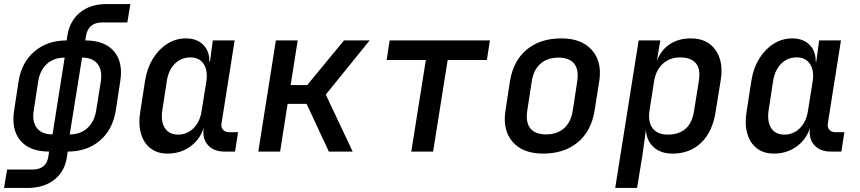

<svg xmlns="http://www.w3.org/2000/svg" viewBox="-33 -750 4253 950"><path d="M207 20 210 0Q114 0 68 -54.5Q22 -109 37 -204L59 -348Q74 -442 138 -496Q202 -550 297 -550L300 -572Q311 -645 362 -687.5Q413 -730 496 -730H612L597 -639H473Q403 -639 392 -570L389 -550Q485 -550 531 -496Q577 -442 562 -348L540 -204Q525 -109 461.5 -54.5Q398 0 302 0L299 21Q290 95 238 137.5Q186 180 103 180H-13L2 89H126Q199 89 207 20ZM227 -85 287 -465Q234 -465 199.5 -434Q165 -403 156 -348L134 -204Q125 -148 149.5 -116.5Q174 -85 227 -85ZM312 -85Q365 -85 399.5 -116.5Q434 -148 443 -204L466 -348Q474 -403 449.5 -434Q425 -465 373 -465Z M796 10Q746 10 712 -16Q678 -42 664.5 -89Q651 -136 661 -197L685 -352Q695 -414 724 -460.5Q753 -507 795 -533.5Q837 -560 887 -560Q941 -560 972.5 -528.5Q1004 -497 1003 -445H1006L1020 -550H1128L1063 -139Q1060 -120 1070.5 -108Q1081 -96 1100 -96H1145L1130 0H1078Q1024 0 995.5 -32.5Q967 -65 975 -117V-118Q957 -60 908.5 -25Q860 10 796 10ZM848 -84Q893 -84 925 -116Q957 -148 965 -203L988 -347Q996 -402 974.5 -434Q953 -466 909 -466Q863 -466 831.5 -434Q800 -402 792 -347L770 -203Q762 -148 783 -116Q804 -84 848 -84Z M1245 0 1332 -550H1440L1405 -329H1487L1669 -550H1796L1579 -282L1712 0H1594L1484 -236H1390L1353 0Z M2002 0 2074 -453H1880L1895 -550H2391L2376 -453H2182L2110 0Z M2654 10Q2554 10 2503.5 -48Q2453 -106 2468 -203L2490 -347Q2506 -448 2572.5 -504Q2639 -560 2745 -560Q2845 -560 2896 -502Q2947 -444 2932 -348L2909 -203Q2893 -102 2826 -46Q2759 10 2654 10ZM2669 -85Q2723 -85 2757.5 -115Q2792 -145 2801 -203L2823 -347Q2832 -405 2808 -435Q2784 -465 2730 -465Q2676 -465 2641.5 -435Q2607 -405 2598 -347L2576 -203Q2567 -145 2591 -115Q2615 -85 2669 -85Z M3011 180 3127 -550H3234L3217 -448Q3237 -502 3280.5 -531Q3324 -560 3386 -560Q3466 -560 3507 -503Q3548 -446 3533 -353L3508 -198Q3493 -99 3437 -44.5Q3381 10 3295 10Q3236 10 3201 -22Q3166 -54 3163 -108L3145 23L3119 180ZM3272 -84Q3324 -84 3357.5 -111.5Q3391 -139 3401 -200L3425 -351Q3434 -411 3409 -438.5Q3384 -466 3332 -466Q3281 -466 3246.5 -434.5Q3212 -403 3203 -346L3181 -205Q3172 -147 3196 -115.5Q3220 -84 3272 -84Z M3796 10Q3746 10 3712 -16Q3678 -42 3664.5 -89Q3651 -136 3661 -197L3685 -352Q3695 -414 3724 -460.5Q3753 -507 3795 -533.5Q3837 -560 3887 -560Q3941 -560 3972.5 -528.5Q4004 -497 4003 -445H4006L4020 -550H4128L4063 -139Q4060 -120 4070.5 -108Q4081 -96 4100 -96H4145L4130 0H4078Q4024 0 3995.5 -32.5Q3967 -65 3975 -117V-118Q3957 -60 3908.5 -25Q3860 10 3796 10ZM3848 -84Q3893 -84 3925 -116Q3957 -148 3965 -203L3988 -347Q3996 -402 3974.5 -434Q3953 -466 3909 -466Q3863 -466 3831.5 -434Q3800 -402 3792 -347L3770 -203Q3762 -148 3783 -116Q3804 -84 3848 -84Z"/></svg>

Font: JetBrains Mono NL SemiBold
Style: Italic
Weight: 600
Italic angle: -9°
Monospace: yes
Designer: Philipp Nurullin, Konstantin Bulenkov
Foundry: JetBrains
Version: Version 2.305; ttfautohint (v1.8.4.7-5d5b)